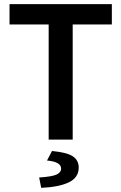

<svg xmlns="http://www.w3.org/2000/svg" viewBox="-20 -674 586 927"><path d="M215 0V-556H26V-654H520V-556H331V0ZM179 233 169 183Q230 179 252.5 169Q275 159 275 140Q275 107 207 101L231 55Q304 62 332 81Q360 100 360 135Q360 183 313 206Q266 229 179 233Z"/></svg>

Font: Processing Sans Pro Semibold
Style: Regular
Weight: 600
Designer: Paul D. Hunt
Foundry: Adobe Systems Incorporated
Version: Version 2.020;PS 2.000;hotconv 1.0.86;makeotf.lib2.5.63406